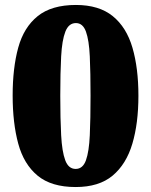

<svg xmlns="http://www.w3.org/2000/svg" viewBox="-20 -744 609 774"><path d="M285 10Q187 10 131.5 -36Q76 -82 53.5 -165Q31 -248 31 -359Q31 -470 53.5 -552Q76 -634 132 -679Q188 -724 286 -724Q379 -724 434.5 -679Q490 -634 514 -551.5Q538 -469 538 -358Q538 -247 513.5 -164.5Q489 -82 434 -36Q379 10 285 10ZM285 -63Q314 -63 326.5 -98Q339 -133 342 -199Q345 -265 345 -358Q345 -451 342 -516.5Q339 -582 326.5 -616.5Q314 -651 286 -651Q257 -651 243.5 -616.5Q230 -582 226.5 -516.5Q223 -451 223 -358Q223 -265 226.5 -199Q230 -133 243 -98Q256 -63 285 -63Z"/></svg>

Font: Noto Serif Myanmar Black
Style: Regular
Weight: 900
Designer: Ben Mitchell and the Monotype Design Team
Foundry: Monotype Imaging Inc.
Version: Version 2.106; ttfautohint (v1.8.4.7-5d5b)